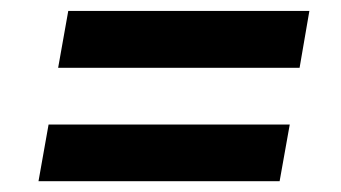

<svg xmlns="http://www.w3.org/2000/svg" viewBox="-20 -481 627 353"><path d="M530.8 -356.4 548.8 -460.9H105.5L86.9 -356.4ZM494.1 -147.9 512.7 -252H69.3L50.8 -147.9Z"/></svg>

Font: Roboto Mono SemiBold
Style: Italic
Weight: 600
Italic angle: -10°
Monospace: yes
Designer: Google
Version: Version 3.000